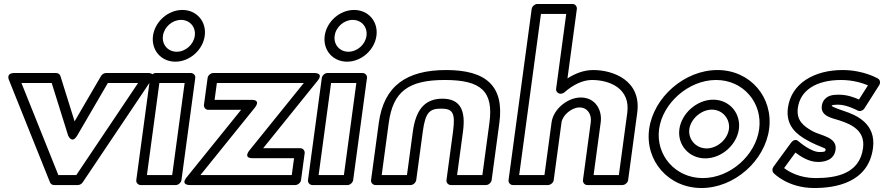

<svg xmlns="http://www.w3.org/2000/svg" viewBox="-20 -905 4443 965"><path d="M239.8 -488 322.4 -223.8C322.4 -223.8 341.7 -178.6 368.1 -223.8L522.2 -488H674.2L363.4 -25H273.3L87.7 -488ZM283.6 -523.2C281.2 -530.9 273 -538 262.7 -538H52.7C6.7 -538 25.7 -501.2 25.7 -501.2L231.4 11.8C234.3 19.1 242.2 25 251.6 25H371.6C379.9 25 389.9 20.1 395.4 11.8L739.8 -501.2C767 -541.7 722.7 -538 722.7 -538H512.7C504.3 -538 493.4 -532.6 487.9 -523.2L354.9 -295.1Z M889.8 -805C934 -805 965 -769.2 959 -725C953 -680.8 912.4 -645 868.2 -645C824 -645 793 -680.8 799 -725C805 -769.2 845.6 -805 889.8 -805ZM896.6 -855C824.8 -855 758.7 -796.8 749 -725C739.3 -653.2 789.6 -595 861.4 -595C933.2 -595 999.3 -653.2 1009 -725C1018.7 -796.8 968.4 -855 896.6 -855ZM734.4 -513 665 0C663 15.1 675.9 25 686.6 25H863.6C878.8 25 890.5 10.7 892 0L961.4 -513C963.4 -528.1 950.5 -538 939.7 -538H762.7C747.6 -538 735.8 -523.7 734.4 -513ZM781 -488H908L845.4 -25H718.4Z M1507.1 -488 1233.4 -148.9C1233.4 -148.9 1200.3 -110 1248.9 -110H1457.9L1446.4 -25H987.3L1261 -364.1C1261 -364.1 1294 -403 1245.5 -403H1058.5L1070 -488ZM1576.2 -499.1C1608.7 -539.3 1560.7 -538 1560.7 -538H1051.7C1041 -538 1025.4 -528.1 1023.4 -513L1005.1 -378C1003.7 -367.3 1011.6 -353 1026.7 -353H1191.8L918.1 -13.9C885.6 26.3 933.6 25 933.6 25H1464.6C1475.3 25 1491 15.1 1493 0L1511.3 -135C1512.7 -145.7 1504.8 -160 1489.6 -160H1302.6Z M1752.8 -805C1797 -805 1828 -769.2 1822 -725C1816 -680.8 1775.4 -645 1731.2 -645C1687 -645 1656 -680.8 1662 -725C1668 -769.2 1708.6 -805 1752.8 -805ZM1759.6 -855C1687.8 -855 1621.7 -796.8 1612 -725C1602.3 -653.2 1652.6 -595 1724.4 -595C1796.2 -595 1862.3 -653.2 1872 -725C1881.7 -796.8 1831.4 -855 1759.6 -855ZM1597.4 -513 1528 0C1526 15.1 1538.9 25 1549.6 25H1726.6C1741.8 25 1753.5 10.7 1755 0L1824.4 -513C1826.4 -528.1 1813.5 -538 1802.7 -538H1625.7C1610.6 -538 1598.8 -523.7 1597.4 -513ZM1644 -488H1771L1708.4 -25H1581.4Z M2072 0 2105 -244C2118 -340.4 2139.3 -359 2196.5 -359C2253.8 -359 2270 -340.4 2257 -244L2224 0C2222 15.1 2234.9 25 2245.6 25H2422.6C2437.8 25 2449.5 10.7 2451 0L2489.8 -287C2515 -473.1 2422.9 -553 2222.8 -553C2022.7 -553 1909 -473.1 1883.8 -287L1845 0C1843 15.1 1855.9 25 1866.6 25H2043.6C2058.8 25 2070.5 10.7 2072 0ZM2025.4 -25H1898.4L1933.8 -287C1955.1 -444.9 2032.1 -503 2216 -503C2399.9 -503 2461.1 -444.9 2439.8 -287L2404.4 -25H2277.4L2307 -244C2321.3 -349.6 2294.1 -409 2203.3 -409C2112.5 -409 2069.3 -349.6 2055 -244Z M2589.4 -25 2698.9 -835H2825.9L2775.1 -459C2773 -443.9 2785.9 -434 2796.7 -434H2798.7C2805.4 -434 2812.9 -437.4 2817.3 -441.3C2859.4 -478.3 2907.9 -503 2955 -503C3044.2 -503 3149.2 -460.3 3132.7 -338L3090.4 -25H2963.4L2999.2 -290C3007.5 -351.3 2972.9 -415 2899.1 -415C2832.7 -415 2761.2 -356.7 2752.2 -290L2716.4 -25ZM2536 0C2534.5 10.7 2542.5 25 2557.6 25H2734.6C2745.3 25 2761 15.1 2763 0L2802.2 -290C2807 -325.3 2852.8 -365 2892.3 -365C2932.6 -365 2954.7 -330.7 2949.2 -290L2910 0C2908.5 10.7 2916.5 25 2931.6 25H3108.6C3119.3 25 3135 15.1 3137 0L3182.7 -338C3204.8 -501.7 3060.6 -553 2961.8 -553C2915.7 -553 2872.9 -536.9 2832.1 -511L2879.3 -860C2880.7 -870.7 2872.8 -885 2857.7 -885H2680.7C2669.9 -885 2654.3 -875.1 2652.3 -860Z M3292.6 -256C3310.3 -386.7 3440.7 -503 3579 -503C3717 -503 3813.3 -387.1 3795.6 -256C3777.9 -125 3650.5 -10 3512.4 -10C3374 -10 3275 -125.4 3292.6 -256ZM3242.6 -256C3221.1 -96.6 3340 40 3505.6 40C3671.5 40 3824.1 -97 3845.6 -256C3867.1 -414.9 3751.8 -553 3585.8 -553C3420 -553 3264.2 -415.3 3242.6 -256ZM3394.6 -256C3383.9 -176.6 3443.1 -109 3524.7 -109C3606.6 -109 3682.9 -176.8 3693.6 -256C3704.3 -335 3646.8 -404 3564.6 -404C3482.7 -404 3405.3 -335.2 3394.6 -256ZM3444.6 -256C3451.5 -306.8 3503.8 -354 3557.9 -354C3611.7 -354 3650.5 -307 3643.6 -256C3636.7 -205.2 3585.6 -159 3531.5 -159C3477.2 -159 3437.8 -205.4 3444.6 -256Z M4208 -503C4268.4 -503 4317.4 -486.6 4342.4 -476L4297.2 -404.9C4273.4 -415.5 4238.1 -429 4198 -429C4171.9 -429 4145.5 -428.1 4125.8 -407C4116.2 -396.7 4112 -384.3 4110.4 -373C4103.2 -319.8 4165.1 -311.1 4198.1 -300.1C4263.4 -279.1 4329.3 -246.6 4317.6 -160C4300.4 -32.6 4185 -10 4079.4 -10C3998.2 -10 3944.4 -42.3 3920.9 -60.2L3977.9 -138.3C4001.9 -120 4043.6 -91 4091.3 -91C4113.5 -91 4171.8 -94.7 4179.7 -153C4188.3 -216.8 4104.2 -223.2 4064.7 -245.2C4017.4 -271.6 3981.6 -300.2 3990.1 -363C4001.7 -448.8 4079 -503 4208 -503ZM4214.8 -553C4073.8 -553 3956.9 -487.2 3940.1 -363C3927.7 -271.8 3986.2 -228.4 4035.6 -200.8C4104 -162.8 4131.1 -163.2 4129.7 -153C4128.4 -143.3 4125.9 -141 4098.1 -141C4054.9 -141 3994.3 -194.1 3994.3 -194.1C3976.4 -211.1 3960.6 -194.3 3955.9 -187.8L3867.5 -66.8C3860.5 -57.1 3860.2 -43.7 3867.8 -35.7C3869.6 -33.7 3939.1 40 4072.6 40C4177 40 4344 14.6 4367.6 -160C4384.3 -283.4 4284.6 -326.9 4219.5 -347.9C4182.7 -360.1 4161.8 -369.7 4160.4 -372.6C4160.4 -372.6 4160.4 -372.7 4160.4 -373C4160.6 -374.2 4160.8 -375.1 4161 -375.7C4163.8 -376.9 4174.3 -379 4191.2 -379C4237.4 -379 4289.6 -349.9 4289.6 -349.9C4301.7 -343 4317.6 -348.9 4325.1 -360.8L4398.8 -476.8C4406.1 -488.2 4403.9 -503.4 4392.9 -509.9C4391.2 -511 4320.4 -553 4214.8 -553Z"/></svg>

Font: Hussar Techniczny
Style: Bold 
Weight: 700
Foundry: Cannot Into Space Fonts
Version: Version 0.77